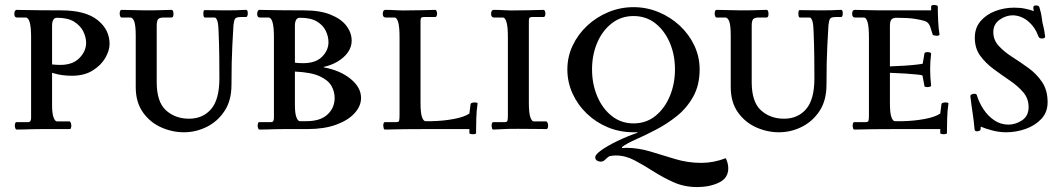

<svg xmlns="http://www.w3.org/2000/svg" viewBox="-20 -523 4302 778"><path d="M191 -97Q191 -64 197 -47.5Q203 -31 211 -31H261Q265 -31 267 -25Q269 -19 269 -14Q269 -9 267.5 -4.5Q266 0 264 0H154Q126 0 109.5 0.5Q93 1 79.5 1.5Q66 2 47 2Q44 2 42 -3.5Q40 -9 40 -13Q40 -18 41.5 -23Q43 -28 45 -28H94Q106 -28 106 -45V-373Q106 -452 84 -452H49Q38 -452 38 -467Q38 -473 40.5 -478Q43 -483 47 -483Q47 -483 73 -482.5Q99 -482 140.5 -481.5Q182 -481 228 -481Q326 -481 375 -442Q424 -403 424 -345Q424 -318 406.5 -288Q389 -258 355 -237Q321 -216 271 -216Q253 -216 233 -218.5Q213 -221 191 -228ZM211 -451Q191 -451 191 -418V-262Q199 -261 207 -260.5Q215 -260 224 -260Q275 -260 302 -288Q329 -316 329 -349Q329 -372 317.5 -395.5Q306 -419 280.5 -435Q255 -451 211 -451Z M926 -421Q925 -405 921.5 -340Q918 -275 918 -180Q918 -116 890 -73.5Q862 -31 818 -9Q774 13 725 13Q678 13 633 -7Q588 -27 559 -68Q530 -109 530 -170V-378Q530 -420 524 -436Q518 -452 508 -452H473Q469 -452 467 -457Q465 -462 465 -468Q465 -483 473 -483Q496 -483 522 -482Q548 -481 570 -481Q616 -481 637 -482Q658 -483 675 -483Q683 -483 683 -466Q683 -452 675 -452H644Q626 -452 620.5 -445Q615 -438 615 -419V-190Q615 -110 652.5 -76Q690 -42 746 -42Q802 -42 835.5 -81Q869 -120 869 -205Q869 -261 868.5 -292.5Q868 -324 867.5 -344.5Q867 -365 866 -387Q865 -429 860 -440.5Q855 -452 850 -452H810Q804 -452 804 -469Q804 -474 805 -478Q806 -482 810 -482Q832 -482 852.5 -481.5Q873 -481 895 -481Q926 -481 939 -481.5Q952 -482 959 -482.5Q966 -483 977 -483Q981 -483 982.5 -479Q984 -475 984 -470Q984 -454 977 -454H956Q937 -454 932.5 -447Q928 -440 926 -421Z M1138 0Q1110 0 1093.5 0.5Q1077 1 1063.5 1.5Q1050 2 1031 2Q1028 2 1026 -3.5Q1024 -9 1024 -13Q1024 -18 1025.5 -23Q1027 -28 1029 -28H1078Q1090 -28 1090 -45V-373Q1090 -452 1068 -452H1033Q1022 -452 1022 -467Q1022 -473 1024.5 -478Q1027 -483 1031 -483Q1031 -483 1057 -482.5Q1083 -482 1124.5 -481.5Q1166 -481 1212 -481Q1277 -481 1320 -463.5Q1363 -446 1384 -418Q1405 -390 1405 -358Q1405 -332 1389 -310Q1373 -288 1347 -273Q1321 -258 1292 -252V-250Q1358 -238 1400.5 -203.5Q1443 -169 1443 -126Q1443 -93 1416.5 -64Q1390 -35 1341.5 -17.5Q1293 0 1227 0ZM1195 -451Q1175 -451 1175 -418V-269Q1183 -268 1191 -267.5Q1199 -267 1208 -267Q1259 -267 1285 -293Q1311 -319 1311 -352Q1311 -375 1300 -398Q1289 -421 1264 -436Q1239 -451 1195 -451ZM1336 -126Q1336 -152 1323 -175Q1310 -198 1275.5 -214Q1241 -230 1175 -233V-97Q1175 -64 1181 -48Q1187 -32 1195 -32H1222Q1278 -32 1307 -59Q1336 -86 1336 -126Z M1684 -107Q1684 -65 1690 -48.5Q1696 -32 1704 -32H1730Q1777 -33 1819.5 -41Q1862 -49 1882 -63L1887 -102Q1888 -105 1893.5 -106.5Q1899 -108 1903 -108Q1908 -108 1912 -107Q1916 -106 1915 -102Q1911 -76 1910 -43.5Q1909 -11 1909 16Q1909 19 1904.5 20Q1900 21 1897 21Q1893 21 1887.5 20Q1882 19 1882 16V0H1710Q1649 0 1616 0.5Q1583 1 1567 1.5Q1551 2 1540 2Q1536 2 1534.5 -4Q1533 -10 1533 -14Q1533 -19 1534.5 -23.5Q1536 -28 1539 -28H1584Q1595 -28 1597 -33Q1599 -38 1599 -57V-372Q1599 -414 1593.5 -433Q1588 -452 1579 -452H1543Q1531 -452 1531 -467Q1531 -483 1542 -483Q1561 -483 1587 -481.5Q1613 -480 1640 -481Q1658 -481 1682.5 -481.5Q1707 -482 1725.5 -482.5Q1744 -483 1744 -483Q1747 -483 1749 -478Q1751 -473 1751 -468Q1751 -454 1743 -454H1697Q1690 -454 1687 -451Q1684 -448 1684 -438Z M2123 -107Q2123 -65 2129 -48Q2135 -31 2143 -31H2193Q2196 -31 2198.5 -26Q2201 -21 2201 -14Q2201 -9 2199.5 -4.5Q2198 0 2195 0Q2177 0 2148 -0.5Q2119 -1 2079 -1Q2031 -1 2011 0.5Q1991 2 1979 2Q1975 2 1973.5 -4Q1972 -10 1972 -14Q1972 -19 1973.5 -23.5Q1975 -28 1978 -28H2023Q2034 -28 2036 -33Q2038 -38 2038 -57V-372Q2038 -414 2032.5 -433Q2027 -452 2018 -452H1982Q1970 -452 1970 -467Q1970 -483 1981 -483Q2000 -483 2026 -481.5Q2052 -480 2079 -481Q2097 -481 2121.5 -481.5Q2146 -482 2164.5 -482.5Q2183 -483 2183 -483Q2186 -483 2188 -478Q2190 -473 2190 -468Q2190 -454 2182 -454H2136Q2129 -454 2126 -451Q2123 -448 2123 -438Z M2547 -494Q2600 -494 2648.5 -474Q2697 -454 2734.5 -419Q2772 -384 2793.5 -338.5Q2815 -293 2815 -242Q2815 -178 2789 -131.5Q2763 -85 2723 -53Q2683 -21 2639 2Q2595 25 2557.5 41.5Q2520 58 2500 73L2501 77L2517 76Q2566 76 2615.5 91Q2665 106 2716 121.5Q2767 137 2822 137Q2871 137 2921 118Q2931 139 2931 159Q2931 199 2893 217Q2855 235 2805 235Q2753 235 2709.5 215.5Q2666 196 2627 171Q2588 146 2551 126.5Q2514 107 2475 107Q2463 107 2449 110Q2449 110 2443.5 114Q2438 118 2431 125Q2424 132 2414 132Q2407 132 2399.5 128Q2392 124 2392 114Q2392 103 2417.5 85Q2443 67 2482.5 48Q2522 29 2563 15V13H2547Q2492 13 2443.5 -7Q2395 -27 2358 -62.5Q2321 -98 2300 -144Q2279 -190 2279 -242Q2279 -293 2300.5 -338.5Q2322 -384 2359.5 -419Q2397 -454 2445.5 -474Q2494 -494 2547 -494ZM2547 -458Q2497 -458 2459 -428.5Q2421 -399 2400 -350Q2379 -301 2379 -242Q2379 -183 2400 -133Q2421 -83 2459 -53Q2497 -23 2547 -23Q2598 -23 2635.5 -53Q2673 -83 2694 -133Q2715 -183 2715 -242Q2715 -301 2694 -350Q2673 -399 2635.5 -428.5Q2598 -458 2547 -458Z M3337 -421Q3336 -405 3332.5 -340Q3329 -275 3329 -180Q3329 -116 3301 -73.5Q3273 -31 3229 -9Q3185 13 3136 13Q3089 13 3044 -7Q2999 -27 2970 -68Q2941 -109 2941 -170V-378Q2941 -420 2935 -436Q2929 -452 2919 -452H2884Q2880 -452 2878 -457Q2876 -462 2876 -468Q2876 -483 2884 -483Q2907 -483 2933 -482Q2959 -481 2981 -481Q3027 -481 3048 -482Q3069 -483 3086 -483Q3094 -483 3094 -466Q3094 -452 3086 -452H3055Q3037 -452 3031.5 -445Q3026 -438 3026 -419V-190Q3026 -110 3063.5 -76Q3101 -42 3157 -42Q3213 -42 3246.5 -81Q3280 -120 3280 -205Q3280 -261 3279.5 -292.5Q3279 -324 3278.5 -344.5Q3278 -365 3277 -387Q3276 -429 3271 -440.5Q3266 -452 3261 -452H3221Q3215 -452 3215 -469Q3215 -474 3216 -478Q3217 -482 3221 -482Q3243 -482 3263.5 -481.5Q3284 -481 3306 -481Q3337 -481 3350 -481.5Q3363 -482 3370 -482.5Q3377 -483 3388 -483Q3392 -483 3393.5 -479Q3395 -475 3395 -470Q3395 -454 3388 -454H3367Q3348 -454 3343.5 -447Q3339 -440 3337 -421Z M3586 -254Q3618 -255 3647.5 -257Q3677 -259 3697 -261.5Q3717 -264 3719 -265L3726 -307Q3728 -312 3740 -312Q3743 -312 3748 -310.5Q3753 -309 3753 -305Q3751 -289 3750 -274.5Q3749 -260 3749 -243Q3749 -228 3750 -210.5Q3751 -193 3753 -176Q3753 -173 3747.5 -171.5Q3742 -170 3737 -170Q3733 -170 3729.5 -171Q3726 -172 3726 -174L3718 -217Q3716 -219 3696.5 -221Q3677 -223 3648 -225Q3619 -227 3586 -228V-107Q3586 -65 3592 -48.5Q3598 -32 3606 -32H3638Q3685 -33 3727.5 -41Q3770 -49 3790 -63L3795 -102Q3796 -105 3801.5 -106.5Q3807 -108 3811 -108Q3816 -108 3820 -107Q3824 -106 3823 -102Q3819 -76 3818 -43.5Q3817 -11 3817 16Q3817 19 3812.5 20Q3808 21 3805 21Q3801 21 3795.5 20Q3790 19 3790 16V0H3612Q3551 0 3518 0.5Q3485 1 3469 1.5Q3453 2 3442 2Q3438 2 3436.5 -4Q3435 -10 3435 -14Q3435 -19 3436.5 -23.5Q3438 -28 3441 -28H3486Q3497 -28 3499 -33Q3501 -38 3501 -57V-372Q3501 -414 3495.5 -433Q3490 -452 3481 -452H3445Q3433 -452 3433 -467Q3433 -483 3444 -483Q3463 -483 3490.5 -482Q3518 -481 3546 -481H3753V-497Q3753 -500 3757 -501.5Q3761 -503 3765 -503Q3769 -503 3774.5 -501.5Q3780 -500 3780 -497Q3780 -470 3781.5 -438Q3783 -406 3787 -384Q3788 -381 3784 -379.5Q3780 -378 3776 -378Q3772 -378 3765.5 -379.5Q3759 -381 3759 -384Q3755 -398 3749.5 -414Q3744 -430 3732 -436Q3713 -443 3685 -447Q3657 -451 3610 -451Q3596 -450 3591 -442.5Q3586 -435 3586 -418Z M4169 -478Q4168 -483 4167.5 -486.5Q4167 -490 4167 -492Q4167 -501 4177 -501Q4185 -501 4188.5 -498.5Q4192 -496 4194 -485Q4199 -469 4200.5 -456.5Q4202 -444 4204 -432Q4207 -419 4209.5 -408.5Q4212 -398 4215 -375Q4215 -367 4202 -367Q4198 -367 4194 -368.5Q4190 -370 4188 -375Q4175 -412 4147 -436Q4119 -460 4084 -461Q4056 -461 4030.5 -443Q4005 -425 4005 -393Q4005 -361 4027 -337Q4049 -313 4082 -292Q4115 -271 4148 -247Q4181 -223 4203 -190Q4225 -157 4225 -109Q4225 -68 4199.5 -41Q4174 -14 4135.5 -0.5Q4097 13 4057 13Q4029 13 4000.5 5.5Q3972 -2 3954 -10Q3954 1 3952.5 4Q3951 7 3942 9H3938Q3930 9 3929 1Q3926 -34 3921.5 -62.5Q3917 -91 3912 -133Q3912 -138 3917 -140.5Q3922 -143 3928 -143Q3937 -143 3938 -138Q3947 -108 3965 -80.5Q3983 -53 4009 -35.5Q4035 -18 4066 -18Q4095 -18 4121.5 -35.5Q4148 -53 4148 -89Q4148 -124 4126 -149.5Q4104 -175 4071.5 -197Q4039 -219 4006.5 -243Q3974 -267 3952 -297Q3930 -327 3930 -370Q3930 -410 3953 -437Q3976 -464 4012.5 -478Q4049 -492 4090 -492Q4115 -492 4135.5 -487.5Q4156 -483 4169 -478Z"/></svg>

Font: Sedan SC
Style: Regular
Weight: 400
Designer: Sebastian Salazar
Foundry: Sebastian Salazar
Version: Version 1.100; ttfautohint (v1.8.4.7-5d5b)